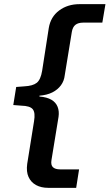

<svg xmlns="http://www.w3.org/2000/svg" viewBox="-20 -725 528 925"><path d="M213 180Q178 180 153.5 166.5Q129 153 117.5 127.5Q106 102 111 65L144 -141Q151 -182 138 -198.5Q125 -215 82 -216L44 -219L58 -306L97 -309Q138 -311 157 -326Q176 -341 183 -384L215 -590Q224 -644 265 -674.5Q306 -705 363 -705H488L473 -616H381Q357 -616 343.5 -605.5Q330 -595 326 -571L292 -363Q289 -335 273.5 -314Q258 -293 232.5 -280Q207 -267 170 -264V-260Q206 -257 227.5 -244.5Q249 -232 257.5 -210.5Q266 -189 262 -162L228 46Q224 70 235 80.5Q246 91 270 91H361L347 180Z"/></svg>

Font: Nunito Sans 7pt SemiExpanded SemiBold
Style: Italic
Weight: 600
Width: 6
Italic angle: -9°
Designer: Vernon Adams
Foundry: Vernon Adams
Version: Version 3.101;gftools[0.9.27]